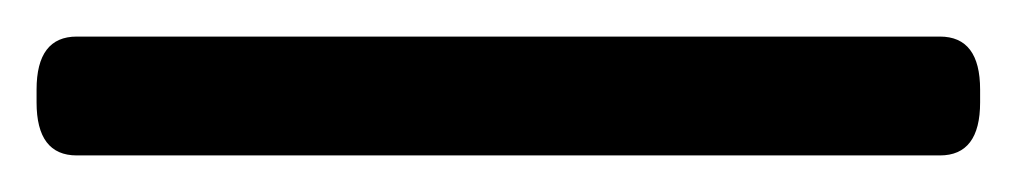

<svg xmlns="http://www.w3.org/2000/svg" viewBox="-37 53 556 105"><path d="M5 138Q-17 138 -17 109V102Q-17 73 5 73H477Q499 73 499 102V109Q499 138 477 138Z"/></svg>

Font: Asap Semi Condensed Medium
Style: Regular
Weight: 500
Width: 4
Designer: Pablo Cosgaya
Foundry: Omnibus-Type
Version: Version 3.001; ttfautohint (v1.8.4.7-5d5b)